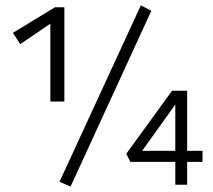

<svg xmlns="http://www.w3.org/2000/svg" viewBox="-20 -686 791 713"><path d="M167 -598 55 -522 28 -564 184 -659H219V-309H167ZM201 -11 503 -666 542 -646 242 7ZM619 -349H675V-126H732V-85H675V0H631V-85H464L449 -115ZM631 -126V-298L508 -126Z"/></svg>

Font: LXGW Bright TC
Style: Regular
Weight: 400
Designer: Christian Thalmann (Catharsis Fonts)
Foundry: LXGW / Christian Thalmann (Catharsis Fonts) / Fontworks Inc.
Version: Version 5.501